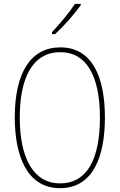

<svg xmlns="http://www.w3.org/2000/svg" viewBox="-20 -971 624 1001"><path d="M401 -944V-951H371C338 -901 296 -852 251 -803V-793H267C310 -832 367 -896 401 -944ZM527 -358C527 -576 457 -724 295 -724C141 -724 57 -594 57 -358C57 -164 118 10 293 10C467 10 527 -158 527 -358ZM83 -358C83 -569 152 -699 295 -699C430 -699 501 -576 501 -358C501 -141 434 -15 293 -15C155 -15 83 -146 83 -358Z"/></svg>

Font: Noto Sans Malayalam Condensed Thin
Style: Regular
Weight: 100
Width: 3
Designer: Jelle Bosma - Monotype Design Team
Foundry: Monotype Imaging Inc.
Version: Version 2.104